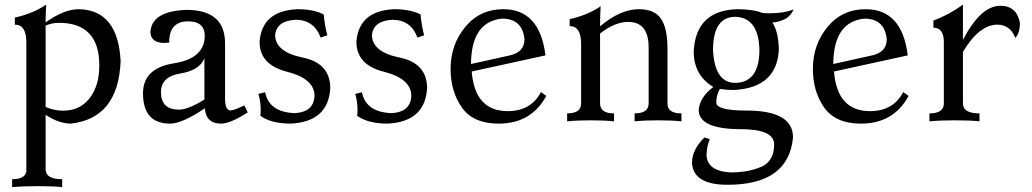

<svg xmlns="http://www.w3.org/2000/svg" viewBox="-20 -522 4440 826"><path d="M247.6 283.2Q212.4 278.8 144.5 278.8Q77.1 278.8 32.2 283.2V249Q86.4 249 93.3 216.3V-340.3Q93.3 -416 43.9 -416V-446.3Q125 -464.8 178.7 -502.4L176.3 -447.8V-425.8Q255.4 -482.4 319.3 -482.4Q487.8 -479 499 -258.8Q488.8 -13.2 285.2 9.8Q233.9 9.8 176.3 -27.8V206.1Q176.3 249 247.6 249ZM252.4 -45.9Q323.2 -45.9 365.2 -99.1Q407.2 -152.3 407.2 -240.7Q407.2 -423.8 233.4 -423.8Q201.2 -423.3 176.3 -411.6V-62Q211.4 -45.9 252.4 -45.9Z M750 -50.3Q789.1 -50.3 859.4 -93.8V-271.5Q838.9 -219.2 755.6 -205.8Q672.4 -192.4 672.4 -125.5Q672.9 -50.3 750 -50.3ZM931.6 9.8Q865.7 9.8 861.3 -56.2Q763.7 9.8 711.9 9.8Q595.2 9.8 595.2 -120.6Q595.2 -228.5 727.8 -249.5Q860.4 -270.5 860.8 -367.7Q860.8 -430.2 789.1 -430.2Q713.9 -430.2 708 -352.5Q708 -343.3 709 -339.4Q696.3 -337.4 686.5 -337.4Q628.4 -337.4 627 -384.8Q633.8 -474.6 782.2 -479.5Q948.2 -479.5 948.2 -335.4V-98.6Q948.2 -46.9 971.7 -46.9Q987.3 -47.4 1031.2 -68.4L1045.9 -38.6Q970.7 9.8 931.6 9.8Z M1231.4 9.8Q1146 9.8 1100.1 -23.9Q1101.6 -36.1 1101.6 -49.3Q1101.6 -84 1091.8 -118.2L1120.6 -125Q1137.7 -39.1 1249 -35.2Q1330.1 -40.5 1333 -109.4Q1333 -183.6 1214.8 -213.4Q1096.7 -243.2 1096.7 -342.3Q1106.9 -475.6 1258.8 -482.4Q1329.1 -482.4 1372.6 -460Q1377.4 -410.6 1388.2 -370.1L1359.4 -360.4Q1331.5 -436 1252.9 -437Q1169.4 -433.1 1163.6 -370.6Q1165 -298.3 1282.5 -274.4Q1399.9 -250.5 1400.9 -143.6Q1393.1 1.5 1231.4 9.8Z M1647.9 9.8Q1562.5 9.8 1516.6 -23.9Q1518.1 -36.1 1518.1 -49.3Q1518.1 -84 1508.3 -118.2L1537.1 -125Q1554.2 -39.1 1665.5 -35.2Q1746.6 -40.5 1749.5 -109.4Q1749.5 -183.6 1631.3 -213.4Q1513.2 -243.2 1513.2 -342.3Q1523.4 -475.6 1675.3 -482.4Q1745.6 -482.4 1789.1 -460Q1793.9 -410.6 1804.7 -370.1L1775.9 -360.4Q1748 -436 1669.4 -437Q1585.9 -433.1 1580.1 -370.6Q1581.5 -298.3 1699 -274.4Q1816.4 -250.5 1817.4 -143.6Q1809.6 1.5 1647.9 9.8Z M2125 9.8Q2016.1 9.8 1967.3 -59.1Q1918.5 -127.9 1918.5 -226.1Q1918.5 -329.6 1981.4 -406Q2044.4 -482.4 2145.5 -482.4Q2302.2 -482.4 2326.7 -283.7L2009.3 -214.4Q2022.9 -43.9 2164.1 -43.9Q2264.6 -43.9 2307.1 -126L2330.1 -109.4Q2266.1 9.8 2125 9.8ZM2006.3 -246.6 2175.3 -284.2Q2236.3 -297.9 2236.3 -354Q2227.1 -441.9 2139.6 -441.9Q2007.3 -428.2 2006.3 -246.6Z M2911.6 0Q2871.1 -4.4 2812 -4.4Q2752.9 -4.4 2710 0V-34.2Q2770 -34.2 2770.5 -76.7V-317.9Q2770.5 -427.7 2682.6 -427.7Q2625 -427.7 2561.5 -377.9V-76.7Q2561.5 -34.2 2621.6 -34.2V0Q2581.1 -4.4 2522 -4.4Q2462.9 -4.4 2419.9 0V-34.2Q2480 -34.2 2480 -76.7V-334.5Q2479.5 -409.7 2430.7 -409.7V-439.5Q2510.7 -458 2564 -495.1Q2561.5 -448.7 2561.5 -408.7Q2648.9 -482.4 2729 -482.4Q2795.4 -482.4 2823.5 -441.7Q2851.6 -400.9 2851.6 -311.5V-76.7Q2851.6 -34.2 2911.6 -34.2Z M3141.1 -165.5Q3247.1 -165.5 3247.1 -308.6Q3243.2 -445.8 3144.5 -449.7Q3047.4 -449.7 3047.4 -306.2Q3054.7 -167 3141.1 -165.5ZM3109.9 272.9Q2960.9 272.9 2957 177.2Q2958 120.6 3010.7 69.3L3033.7 77.1Q3021 105 3019.5 144.5Q3022 214.8 3124 219.7Q3200.7 219.7 3255.6 195.3Q3310.5 170.9 3310.5 99.1Q3310.5 34.2 3168 33.7Q2985.8 33.7 2985.8 -49.8Q2991.2 -104.5 3048.8 -147.9Q2964.4 -198.2 2964.4 -300.3Q2973.1 -476.6 3150.4 -482.4Q3220.7 -482.4 3259.8 -466.3Q3276.9 -464.8 3292.5 -464.8Q3349.6 -464.8 3394 -481Q3379.4 -448.7 3350.8 -437Q3322.3 -425.3 3302.7 -425.3Q3329.1 -385.3 3330.6 -309.1Q3322.8 -145 3138.2 -134.8Q3104.5 -134.8 3077.1 -139.6Q3061.5 -113.3 3061.5 -81.1Q3061.5 -46.4 3190.9 -46.4Q3391.6 -46.4 3391.6 68.8Q3373.5 272.9 3109.9 272.9Z M3683.6 9.8Q3574.7 9.8 3525.9 -59.1Q3477.1 -127.9 3477.1 -226.1Q3477.1 -329.6 3540 -406Q3603 -482.4 3704.1 -482.4Q3860.8 -482.4 3885.3 -283.7L3567.9 -214.4Q3581.5 -43.9 3722.7 -43.9Q3823.2 -43.9 3865.7 -126L3888.7 -109.4Q3824.7 9.8 3683.6 9.8ZM3564.9 -246.6 3733.9 -284.2Q3794.9 -297.9 3794.9 -354Q3785.6 -441.9 3698.2 -441.9Q3565.9 -428.2 3564.9 -246.6Z M4193.8 0Q4158.7 -4.4 4085.9 -4.4Q4023.4 -4.4 3978.5 0V-34.2Q4040.5 -34.2 4040.5 -77.1V-340.8Q4040.5 -402.8 3995.6 -402.8V-433.6Q4063 -458.5 4122.6 -502V-350.1Q4198.7 -497.1 4283.7 -497.1Q4353.5 -497.1 4367.7 -424.3Q4367.7 -379.4 4348.1 -358.9Q4326.2 -416 4270 -416Q4191.9 -415 4122.6 -298.8V-77.1Q4122.6 -34.2 4193.8 -34.2Z"/></svg>

Font: Kelvinch
Style: Regular
Weight: 400
Designer: Paul James MIller
Foundry: High-Logic / Made with FontCreator
Version: Version 3.30 September 23, 2016